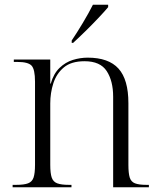

<svg xmlns="http://www.w3.org/2000/svg" viewBox="-20 -786 672 806"><path d="M33 0V-10H47Q81 -10 98 -16.5Q115 -23 121 -41Q127 -59 127 -94V-443Q127 -495 112.5 -510.5Q98 -526 53 -526H38V-536H191V-435H193Q205 -477 230 -501Q255 -525 286 -534.5Q317 -544 348 -544Q436 -544 477.5 -498Q519 -452 519 -353V-94Q519 -59 524.5 -41Q530 -23 546.5 -16.5Q563 -10 595 -10H605V0H455V-380Q455 -446 428 -487.5Q401 -529 335 -529Q279 -529 248 -503Q217 -477 204 -436.5Q191 -396 191 -352V-94Q191 -59 197 -41Q203 -23 220 -16.5Q237 -10 270 -10H280V0ZM281 -616Q302 -647 327.5 -689.5Q353 -732 370 -766H434V-756Q420 -739 394 -711.5Q368 -684 339 -655.5Q310 -627 287 -606H281Z"/></svg>

Font: Noto Serif Display Light
Style: Regular
Weight: 300
Designer: Monotype Design Team
Foundry: Monotype Imaging Inc.
Version: Version 2.009